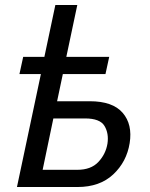

<svg xmlns="http://www.w3.org/2000/svg" viewBox="-20 -750 601 770"><path d="M48 0 144 -453H58L73 -522H158L202 -730H290L246 -522H418L403 -453H232L209 -344H340Q432 -344 472 -297.5Q512 -251 500 -176Q488 -101 434 -50.5Q380 0 291 0ZM151 -69H290Q345 -69 374.5 -100.5Q404 -132 411 -174Q417 -215 399 -245Q381 -275 321 -275H194Z"/></svg>

Font: Raleway Medium
Style: Italic
Weight: 500
Italic angle: -12°
Designer: Matt McInerney, Pablo Impallari, Rodrigo Fuenzalida
Foundry: Matt McInerney, Pablo Impallari, Rodrigo Fuenzalida
Version: Version 4.026